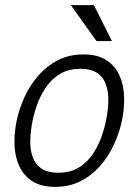

<svg xmlns="http://www.w3.org/2000/svg" viewBox="-20 -720 540 748"><path d="M45 -250Q55 -298 76.5 -344Q98 -390 130.5 -427Q163 -464 206.5 -486Q250 -508 305 -508Q360 -508 394 -486Q428 -464 445 -427Q462 -390 463.5 -344Q465 -298 455 -250Q445 -202 423.5 -156Q402 -110 369.5 -73Q337 -36 293.5 -14Q250 8 195 8Q140 8 106 -14Q72 -36 55 -73Q38 -110 36.5 -156Q35 -202 45 -250ZM107 -250Q99 -211 98 -174.5Q97 -138 107 -109Q117 -80 141 -63.5Q165 -47 207 -47Q249 -47 280 -63.5Q311 -80 333.5 -109Q356 -138 370.5 -174.5Q385 -211 393 -250Q401 -289 402 -325Q403 -361 393 -390Q383 -419 359 -435.5Q335 -452 293 -452Q251 -452 220 -435.5Q189 -419 166.5 -390Q144 -361 129.5 -325Q115 -289 107 -250ZM256 -700H346L416 -560H356Z"/></svg>

Font: Epunda Sans Light
Style: Italic
Weight: 300
Italic angle: -12.0243°
Designer: Simon Atzbach
Foundry: typofactur
Version: Version 2.204